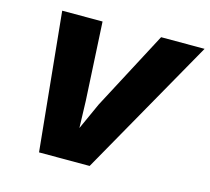

<svg xmlns="http://www.w3.org/2000/svg" viewBox="-97 -774 969 887"><g transform="rotate(15 388.0 -330.0)"><path d="M776 -660 403 0H161L95 -660H288L308 -286L312 -157L370 -285L568 -660Z"/></g></svg>

Font: Work Sans ExtraBold
Style: Italic
Weight: 800
Italic angle: -13°
Designer: Wei Huang
Foundry: Wei Huang
Version: Version 2.012; ttfautohint (v1.8.3)